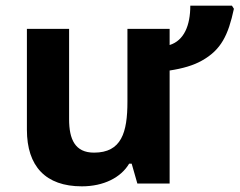

<svg xmlns="http://www.w3.org/2000/svg" viewBox="-20 -648 846 678"><path d="M579 -489V-546H430V-289C430 -180 409 -109 312 -109C245 -109 224 -156 224 -227V-546H75V-190C75 -61 141 10 269 10C346 10 407 -21 436 -70H445L465 0H579V-399C625 -406 663 -417 693 -434C761 -472 786 -524 806 -617L799 -628H652C652 -558 630 -505 579 -489ZM657 0Z"/></svg>

Font: Passageway
Style: Regular
Weight: 700
Foundry: Ascender Corporation
Version: Version 1.11